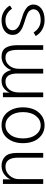

<svg xmlns="http://www.w3.org/2000/svg" viewBox="908 -1478 588 2444"><g transform="rotate(-90 1202.0 -256.0)"><path d="M83 0V-512.7H141.6V-416H142.6Q153.3 -455.1 200.7 -492.7Q248 -530.3 314.5 -530.3Q383.8 -530.3 430.7 -485.8Q477.5 -441.4 477.5 -332V0H417V-321.3Q417 -480.5 300.8 -480.5Q238.3 -480.5 190.9 -429.7Q143.6 -378.9 143.6 -309.6V0Z M662.1 -256.8Q662.1 -155.3 709 -93.8Q755.9 -32.2 829.1 -32.2Q901.4 -32.2 949.2 -94.2Q997.1 -156.2 997.1 -256.8Q997.1 -359.4 948.7 -419.9Q900.4 -480.5 829.1 -480.5Q757.8 -480.5 710 -419.9Q662.1 -359.4 662.1 -256.8ZM601.6 -256.8Q601.6 -375 661.6 -452.6Q721.7 -530.3 829.1 -530.3Q935.5 -530.3 996.6 -452.6Q1057.6 -375 1057.6 -256.8Q1057.6 -186.5 1034.7 -126.5Q1011.7 -66.4 958.5 -24.4Q905.3 17.6 829.1 17.6Q752.9 17.6 699.7 -24.4Q646.5 -66.4 624 -126.5Q601.6 -186.5 601.6 -256.8Z M1186.5 0V-512.7H1245.1V-428.7H1246.1Q1259.8 -466.8 1298.8 -498.5Q1337.9 -530.3 1397.5 -530.3Q1500 -530.3 1532.2 -408.2Q1536.1 -420.9 1546.4 -438.5Q1556.6 -456.1 1576.2 -478Q1595.7 -500 1629.4 -515.1Q1663.1 -530.3 1703.1 -530.3Q1780.3 -530.3 1814.5 -479.5Q1848.6 -428.7 1848.6 -332V0H1789.1V-326.2Q1789.1 -402.3 1768.1 -441.4Q1747.1 -480.5 1688.5 -480.5Q1629.9 -480.5 1588.9 -431.6Q1547.9 -382.8 1547.9 -306.6V0H1488.3V-326.2Q1488.3 -480.5 1385.7 -480.5Q1323.2 -480.5 1285.2 -433.1Q1247.1 -385.7 1247.1 -311.5V0Z M1964.8 -95.7 2010.7 -122.1Q2068.4 -32.2 2168 -32.2Q2229.5 -32.2 2267.6 -56.6Q2305.7 -81.1 2305.7 -124Q2305.7 -143.6 2296.4 -158.7Q2287.1 -173.8 2276.4 -184.1Q2265.6 -194.3 2238.8 -205.6Q2211.9 -216.8 2195.8 -222.2Q2179.7 -227.5 2140.6 -239.3Q2106.4 -250 2082.5 -260.3Q2058.6 -270.5 2032.7 -288.1Q2006.8 -305.7 1993.2 -331.1Q1979.5 -356.4 1979.5 -389.6Q1979.5 -453.1 2030.8 -491.7Q2082 -530.3 2168 -530.3Q2229.5 -530.3 2280.3 -498.5Q2331.1 -466.8 2353.5 -422.9L2312.5 -396.5Q2292 -431.6 2253.4 -456.1Q2214.8 -480.5 2168 -480.5Q2106.4 -480.5 2072.8 -455.6Q2039.1 -430.7 2039.1 -388.7Q2039.1 -357.4 2062.5 -334Q2085.9 -310.5 2112.8 -299.3Q2139.6 -288.1 2182.6 -275.4Q2220.7 -264.6 2247.1 -254.4Q2273.4 -244.1 2303.7 -226.1Q2334 -208 2350.1 -182.1Q2366.2 -156.2 2366.2 -124Q2366.2 -63.5 2314 -22.9Q2261.7 17.6 2168 17.6Q2101.6 17.6 2048.8 -12.2Q1996.1 -42 1964.8 -95.7Z"/></g></svg>

Font: Gothic A1 Light
Style: Regular
Weight: 300
Version: Version 2.50